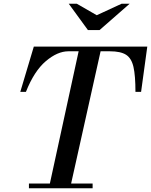

<svg xmlns="http://www.w3.org/2000/svg" viewBox="-20 -1002 804 1022"><path d="M240 0 404 -754H521L353 0ZM134 0V-25H473V0ZM88 -513 160 -754H764L731 -513H701Q701 -599 690.5 -645.5Q680 -692 651 -710.5Q622 -729 565 -729H344Q286 -729 224 -676.5Q162 -624 118 -513ZM448 -842 346 -982H389L495 -921L627 -982H670L510 -842Z"/></svg>

Font: Libre Bodoni
Style: Italic
Weight: 400
Italic angle: -13°
Designer: Pablo Impallari, Rodrigo Fuenzalida
Foundry: Impallari Type
Version: Version 2.005;gftools[0.9.23]